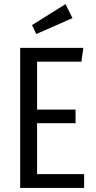

<svg xmlns="http://www.w3.org/2000/svg" viewBox="-20 -923 472 943"><path d="M301.8 -902.8 335.9 -834 158.2 -755.9 137.2 -799.8ZM389.2 -688 379.9 -620.1H162.1V-384.8H351.1V-317.9H162.1V-67.9H393.1V0H79.1V-688Z"/></svg>

Font: Fira Sans Compressed Book
Style: Regular
Weight: 350
Width: 1
Designer: Carrois Corporate & Edenspiekermann AG
Foundry: Carrois Corporate GbR & Edenspiekermann AG
Version: Version 4.203;PS 004.203;hotconv 1.0.88;makeotf.lib2.5.64775